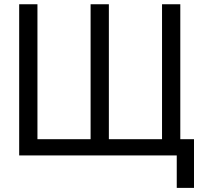

<svg xmlns="http://www.w3.org/2000/svg" viewBox="-20 -748 970 924"><path d="M160.2 -727.5V-78.1H416V-727.5H503.9V-78.1H759.8V-727.5H847.7V0H72.3V-727.5ZM830.6 0H794.4V-78.1H913.6V156.2H830.6Z"/></svg>

Font: Intratopia Thin
Style: Regular
Weight: 100
Designer: Rasmus Andersson
Foundry: rsms
Version: Version 3.000;Glyphs 3.2.3 (3260)